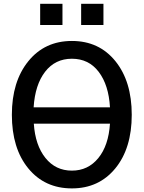

<svg xmlns="http://www.w3.org/2000/svg" viewBox="-20 -997 773 1034"><path d="M43.9 -378.9Q43.9 -557.6 132.3 -667Q220.7 -776.4 367.2 -776.4Q513.7 -776.4 601.6 -667.5Q689.5 -558.6 689.5 -378.9Q689.5 -198.2 601.1 -90.3Q512.7 17.6 367.2 17.6Q220.7 17.6 132.3 -90.3Q43.9 -198.2 43.9 -378.9ZM572.3 -331.1H162.1Q169.9 -214.8 224.6 -146.5Q279.3 -78.1 367.2 -78.1Q454.1 -78.1 509.3 -145.5Q564.5 -212.9 572.3 -331.1ZM161.1 -418.9H572.3Q565.4 -539.1 511.7 -609.9Q458 -680.7 367.2 -680.7Q277.3 -680.7 223.1 -610.8Q168.9 -541 161.1 -418.9ZM196.3 -862.3V-976.6H316.4V-862.3ZM417 -862.3V-976.6H537.1V-862.3Z"/></svg>

Font: Gothic A1 SemiBold
Style: Regular
Weight: 600
Version: Version 2.50